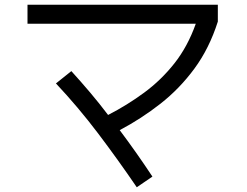

<svg xmlns="http://www.w3.org/2000/svg" viewBox="-20 -736 1040 810"><path d="M557 54Q478 -62 394 -173Q310 -284 216 -384L281 -436Q321 -392 360 -346Q399 -300 436 -251Q516 -292 588 -345Q660 -398 716 -469Q772 -540 806 -636H96V-716H899V-645Q863 -532 800.5 -447Q738 -362 657 -298.5Q576 -235 485 -187Q521 -139 555.5 -90Q590 -41 623 9Z"/></svg>

Font: Murecho
Style: Regular
Weight: 400
Designer: Neil Summerour
Foundry: Positype
Version: Version 1.010; ttfautohint (v1.8.3)